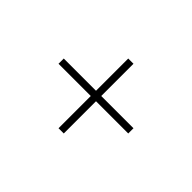

<svg xmlns="http://www.w3.org/2000/svg" viewBox="-66 -664 518 518"><g transform="rotate(45 193.0 -405.0)"><path d="M183 -272V-395H60V-415H183V-538H203V-415H326V-395H203V-272Z"/></g></svg>

Font: Big Shoulders Display Thin Thin
Style: Regular
Weight: 250
Version: Version 2.002